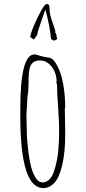

<svg xmlns="http://www.w3.org/2000/svg" viewBox="-20 -940 440 979"><path d="M271.5 -745.1Q271.5 -747.1 267.6 -755.9L268.6 -761.2L261.2 -775.9L262.2 -782.2Q257.8 -796.4 250.5 -818.4Q241.2 -843.3 236.8 -861.8Q232.4 -880.4 232.4 -898.9Q232.4 -919.9 218.3 -919.9Q209 -919.9 189.2 -884.8Q169.4 -849.6 152.1 -807.6Q134.8 -765.6 134.3 -751L152.3 -738.3L169.4 -761.2Q170.4 -771.5 178.2 -795.4Q185.1 -816.9 196 -848.1Q207 -879.4 211.4 -891.1Q234.9 -804.2 240.2 -741.2L253.4 -732.9Q271.5 -735.8 271.5 -745.1ZM240.2 6.8Q257.3 -4.4 268.8 -22.7Q280.3 -41 289.1 -68.4Q296.9 -93.8 301.5 -118.4Q306.2 -143.1 309.1 -175.3Q311.5 -202.6 312 -224.4Q312.5 -246.1 312.5 -267.1L311.5 -326.7L310.5 -386.2L312.5 -391.1Q312.5 -454.6 302 -512.7Q291.5 -570.8 270.5 -606.9Q252 -642.1 232.4 -645.5Q230.5 -646 210.4 -649.4Q190.4 -652.8 169.4 -660.2Q160.6 -662.6 155.8 -662.6Q83.5 -662.6 83.5 -383.8V-349.1Q83.5 19 200.7 19Q223.1 19 240.2 6.8ZM115.7 -310.5 114.7 -350.1Q114.7 -361.8 117.2 -397Q119.6 -432.1 119.6 -443.8Q123 -459.5 124.3 -481.7Q125.5 -503.9 125.7 -522Q126 -540 126 -544.9Q126.5 -566.4 130.4 -587.9Q138.7 -631.8 184.6 -631.8Q207.5 -631.8 226.8 -616.9Q246.1 -602.1 257.3 -577.4Q268.6 -552.7 268.6 -523.9L266.6 -519L270.5 -511.2Q270.5 -471.7 276.4 -393.1Q281.7 -311 281.7 -274.9Q281.7 -230.5 277.8 -179.2Q273.4 -120.1 254.9 -65.4Q246.1 -39.1 231 -24.4Q215.8 -9.8 196.8 -9.8Q176.8 -9.8 161.6 -33.7Q147.5 -56.2 139.2 -87.2Q130.9 -118.2 125 -162.6Q116.7 -227.1 116.7 -271Z"/></svg>

Font: Amatica SC
Style: Regular
Weight: 400
Version: Version 2.000